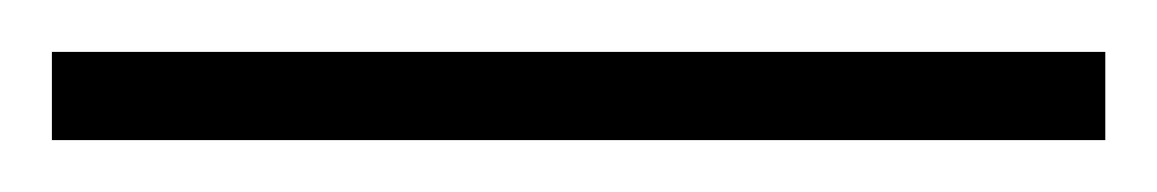

<svg xmlns="http://www.w3.org/2000/svg" viewBox="-24 -814 446 74"><path d="M402 -760H-4V-794H402Z"/></svg>

Font: Noto Sans Devanagari ExtraCondensed ExtraLight
Style: Regular
Weight: 200
Width: 2
Designer: Jelle Bosma - Monotype Design Team
Foundry: Monotype Imaging Inc.
Version: Version 2.004; ttfautohint (v1.8.4.7-5d5b)